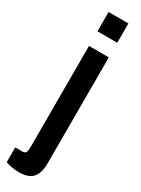

<svg xmlns="http://www.w3.org/2000/svg" viewBox="-265 -745 708 965"><g transform="rotate(30 89.0 -262.5)"><path d="M44 -612V-724H159V-612ZM56 199Q47 199 31.5 197.5Q16 196 1 192.5Q-14 189 -22 186V100H18Q36 100 40 89.5Q44 79 44 51V-527H159V85Q159 129 146.5 154Q134 179 111 189Q88 199 56 199Z"/></g></svg>

Font: Archivo ExtraCondensed
Style: Bold
Weight: 700
Width: 2
Designer: Hector Gatti
Foundry: Omnibus-Type
Version: Version 2.001